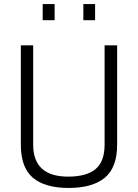

<svg xmlns="http://www.w3.org/2000/svg" viewBox="-20 -919 682 949"><path d="M144 -204Q144 -46 317 -46Q407 -46 452 -83Q497 -120 497 -204V-695H559V-204Q559 -91 498 -40.5Q437 10 319.5 10Q202 10 142.5 -40.5Q83 -91 83 -204V-695H144ZM191 -819V-899H250V-819ZM392 -819V-899H450V-819Z"/></svg>

Font: Titillium Web[RUS by Daymarius]
Style: Regular
Weight: 300
Designer: Cyrillization by Daymarius
Foundry: Cyrillization by Daymarius
Version: Version 1.002 September 12, 2018